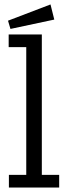

<svg xmlns="http://www.w3.org/2000/svg" viewBox="-20 -843 307 863"><path d="M27 -713 16 -750 207 -823 224 -755ZM20 0V-57H98V-631H19V-688H168V-57H246V0Z"/></svg>

Font: Zilla Slab Regular
Style: Regular
Weight: 400
Designer: Typotheque.com
Foundry: Typotheque type foundry
Version: Version 1.0; 2017